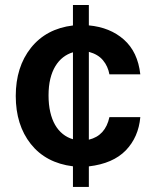

<svg xmlns="http://www.w3.org/2000/svg" viewBox="-20 -652 617 763"><path d="M333.1 90.9H269.9V8.9Q162.3 -4.3 102.3 -79.9Q42.6 -155.5 42.6 -270.6Q42.6 -386 103 -462Q163.7 -538 269.9 -550.8V-632.1H333.1V-551.1Q417.3 -543.3 472.3 -494.7Q527.7 -445.7 537.6 -356.5H414.8Q409.1 -388.5 389.4 -412.3Q369.7 -436.1 333.1 -446V-96.9Q398.8 -112.6 414.8 -186.4H537.6Q530.5 -106.9 479.8 -54.3Q429 -2.1 333.1 9.2ZM269.9 -98.7V-444.2Q248.6 -437.9 230.8 -424.2Q213.1 -410.5 200.1 -389.2Q187.1 -367.9 180 -339Q172.9 -310 172.9 -272.7Q172.9 -236.2 179.7 -206.9Q186.4 -177.6 199 -155.7Q211.6 -133.9 229.6 -119.5Q247.5 -105.1 269.9 -98.7Z"/></svg>

Font: Linik Sans SemiBold
Style: Regular
Weight: 600
Designer: Fonts by Rasmus Andersson / Changes by Cristiano Sobral with parts from Marc Monis
Foundry: rsms
Version: Version 3.020; ttfautohint (v1.6)